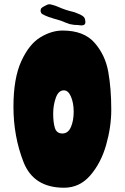

<svg xmlns="http://www.w3.org/2000/svg" viewBox="-20 -857 584 899"><path d="M43 -357Q43 -490 79.5 -570Q116 -650 168.5 -682Q221 -714 273 -714Q373 -714 423 -656.5Q473 -599 487 -520.5Q501 -442 501 -343Q501 -263 477 -178.5Q453 -94 403 -36Q353 22 280 22Q137 22 90 -98.5Q43 -219 43 -357ZM325 -334Q325 -374 312.5 -404Q300 -434 279 -434Q254 -434 241.5 -399.5Q229 -365 229 -325Q229 -284 237 -258Q245 -232 272 -232Q299 -232 312 -262Q325 -292 325 -334ZM307 -744 285 -752Q262 -762 245.5 -766Q229 -770 223 -773Q210 -776 193 -783.5Q176 -791 173 -796Q170 -802 170 -807Q170 -815 174.5 -819.5Q179 -824 189 -829Q203 -837 211 -837Q218 -837 227.5 -833.5Q237 -830 242 -829Q270 -817 286.5 -811.5Q303 -806 328 -800Q332 -798 344.5 -793.5Q357 -789 366.5 -782.5Q376 -776 378 -767Q380 -757 380 -754Q380 -738 361 -738Q356 -738 342 -740Q331 -739 307 -744Z"/></svg>

Font: Barriecito
Style: Regular
Weight: 400
Designer: Pablo Cosgaya & Sergio Jiménez
Foundry: Pablo Cosgaya & Sergio Jiménez
Version: Version 1.001